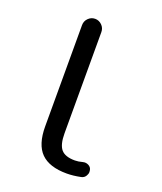

<svg xmlns="http://www.w3.org/2000/svg" viewBox="-138 -844 776 921"><g transform="rotate(20 250.0 -383.0)"><path d="M312.5 -10.7Q223.6 -10.7 181.2 -53.2Q138.7 -95.7 138.7 -188.5V-705.1Q138.7 -725.6 153.3 -740.2Q168 -754.9 188 -754.9Q208 -754.9 222.7 -740.2Q237.3 -725.6 237.3 -705.1V-188.5Q237.3 -130.9 257.8 -106.9Q278.3 -83 328.1 -83Q345.7 -83 367.2 -88.9Q381.8 -92.8 395.5 -85.9Q409.2 -79.1 412.1 -64.5Q413.1 -59.6 413.1 -54.7Q413.1 -44.9 407.2 -35.2Q399.4 -21.5 383.8 -18.6Q345.7 -10.7 312.5 -10.7Z"/></g></svg>

Font: Rounded Mgen+ 1m regular
Style: Regular
Weight: 400
Designer: [Source Han Sans]
Ryoko NISHIZUKA  (kana & ideographs); Paul D. Hunt (Latin, Greek & Cyrillic); Wenlong ZHANG  (bopomofo
Version: Version 1.059.20150602